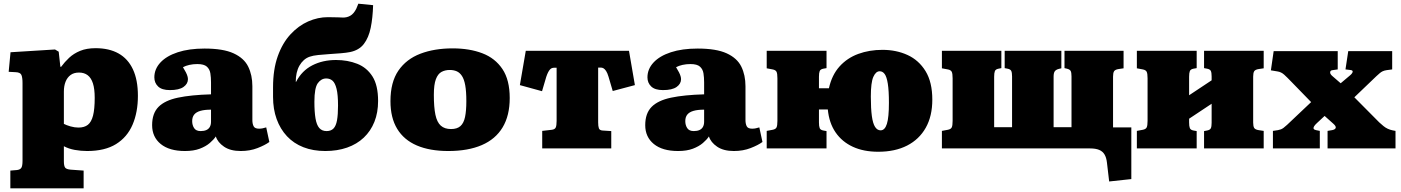

<svg xmlns="http://www.w3.org/2000/svg" viewBox="-20 -804 7588 1040"><path d="M36 216V120L72 117Q89 115 95.5 105Q102 95 102 67V-354Q102 -384 96 -398Q90 -412 65 -413L27 -415L37 -521L278 -536L298 -524L307 -442H311Q330 -468 354.5 -491Q379 -514 414 -528.5Q449 -543 498 -543Q571 -543 622 -514.5Q673 -486 700 -428.5Q727 -371 727 -285Q727 -196 698 -128.5Q669 -61 608.5 -23.5Q548 14 452 14Q418 14 385 8Q352 2 326 -12V69Q326 94 332.5 103.5Q339 113 363 115L433 120V216ZM405 -113Q437 -113 456 -128Q475 -143 484 -178Q493 -213 493 -274Q493 -322 483.5 -352Q474 -382 455 -396.5Q436 -411 408 -411Q380 -411 362 -397.5Q344 -384 335 -361Q326 -338 326 -308V-133Q339 -126 361.5 -119.5Q384 -113 405 -113Z M982 14Q897 14 850.5 -24Q804 -62 804 -126Q804 -190 838.5 -225Q873 -260 944 -275Q1015 -290 1123 -293V-358Q1123 -384 1119.5 -406.5Q1116 -429 1100.5 -443Q1085 -457 1049 -457Q1026 -457 1006 -452.5Q986 -448 971 -440Q981 -424 987 -412Q993 -400 995.5 -391Q998 -382 998 -375Q998 -350 974 -333Q950 -316 900 -316Q857 -316 836.5 -335.5Q816 -355 816 -385Q816 -430 849 -465.5Q882 -501 943 -521Q1004 -541 1088 -541Q1189 -541 1245.5 -515Q1302 -489 1324.5 -443Q1347 -397 1347 -337V-153Q1347 -134 1353.5 -120.5Q1360 -107 1383 -107Q1394 -107 1403 -109Q1412 -111 1422 -114L1439 -35Q1416 -18 1375 -2Q1334 14 1284 14Q1228 14 1193.5 -9.5Q1159 -33 1149 -65Q1138 -48 1116.5 -29.5Q1095 -11 1062 1.5Q1029 14 982 14ZM1067 -94Q1085 -94 1097.5 -99.5Q1110 -105 1116.5 -116.5Q1123 -128 1123 -145V-210Q1088 -210 1065.5 -203.5Q1043 -197 1032 -183.5Q1021 -170 1021 -148Q1021 -126 1031.5 -110Q1042 -94 1067 -94Z M1742 14Q1676 14 1623.5 -6.5Q1571 -27 1534.5 -66Q1498 -105 1478.5 -159Q1459 -213 1459 -279V-331Q1459 -428 1484.5 -499.5Q1510 -571 1553.5 -618Q1597 -665 1649.5 -688Q1702 -711 1756 -711Q1771 -711 1785 -710.5Q1799 -710 1812 -710Q1825 -710 1836 -709Q1858 -708 1877 -718.5Q1896 -729 1910 -757Q1913 -764 1915.5 -770.5Q1918 -777 1921 -784L2001 -776Q1999 -707 1988 -653.5Q1977 -600 1951 -566Q1925 -532 1876 -522Q1856 -518 1826 -515.5Q1796 -513 1764 -511Q1732 -509 1703.5 -506Q1675 -503 1658 -497Q1640 -491 1626 -478.5Q1612 -466 1602 -448.5Q1592 -431 1587 -409Q1582 -387 1582 -361H1584Q1615 -421 1671.5 -450Q1728 -479 1800 -479Q1863 -479 1915 -458.5Q1967 -438 1997.5 -390Q2028 -342 2028 -257Q2028 -194 2008 -144Q1988 -94 1950.5 -58.5Q1913 -23 1860 -4.5Q1807 14 1742 14ZM1749 -94Q1773 -94 1786.5 -108Q1800 -122 1805.5 -152.5Q1811 -183 1811 -232Q1811 -291 1803 -323Q1795 -355 1781 -367Q1767 -379 1747 -379Q1720 -379 1701.5 -353.5Q1683 -328 1683 -253Q1683 -198 1689 -162.5Q1695 -127 1709.5 -110.5Q1724 -94 1749 -94Z M2408 14Q2308 14 2238 -16Q2168 -46 2131.5 -106Q2095 -166 2095 -256Q2095 -359 2138 -421.5Q2181 -484 2257 -513Q2333 -542 2432 -542Q2523 -542 2592.5 -515.5Q2662 -489 2701.5 -430Q2741 -371 2741 -273Q2741 -178 2702.5 -114Q2664 -50 2589.5 -18Q2515 14 2408 14ZM2423 -105Q2456 -105 2474 -121Q2492 -137 2499 -170.5Q2506 -204 2506 -256Q2506 -309 2500 -342Q2494 -375 2482 -393Q2470 -411 2453.5 -418Q2437 -425 2416 -425Q2391 -425 2371.5 -414.5Q2352 -404 2341 -375Q2330 -346 2330 -290Q2330 -223 2338.5 -182.5Q2347 -142 2367.5 -123.5Q2388 -105 2423 -105Z M2917 0V-95L2969 -101Q2985 -103 2990 -113Q2995 -123 2995 -149V-437H2981Q2975 -437 2969.5 -435Q2964 -433 2959 -427.5Q2954 -422 2949 -412.5Q2944 -403 2939 -388L2916 -310L2796 -343L2828 -529H3387L3419 -343L3299 -311L3276 -389Q3270 -409 3263 -419.5Q3256 -430 3249 -434Q3242 -438 3234 -438H3220V-141Q3220 -120 3224 -109Q3228 -98 3244 -97L3291 -94V0Z M3653 14Q3568 14 3521.5 -24Q3475 -62 3475 -126Q3475 -190 3509.5 -225Q3544 -260 3615 -275Q3686 -290 3794 -293V-358Q3794 -384 3790.5 -406.5Q3787 -429 3771.5 -443Q3756 -457 3720 -457Q3697 -457 3677 -452.5Q3657 -448 3642 -440Q3652 -424 3658 -412Q3664 -400 3666.5 -391Q3669 -382 3669 -375Q3669 -350 3645 -333Q3621 -316 3571 -316Q3528 -316 3507.5 -335.5Q3487 -355 3487 -385Q3487 -430 3520 -465.5Q3553 -501 3614 -521Q3675 -541 3759 -541Q3860 -541 3916.5 -515Q3973 -489 3995.5 -443Q4018 -397 4018 -337V-153Q4018 -134 4024.5 -120.5Q4031 -107 4054 -107Q4065 -107 4074 -109Q4083 -111 4093 -114L4110 -35Q4087 -18 4046 -2Q4005 14 3955 14Q3899 14 3864.5 -9.5Q3830 -33 3820 -65Q3809 -48 3787.5 -29.5Q3766 -11 3733 1.5Q3700 14 3653 14ZM3738 -94Q3756 -94 3768.5 -99.5Q3781 -105 3787.5 -116.5Q3794 -128 3794 -145V-210Q3759 -210 3736.5 -203.5Q3714 -197 3703 -183.5Q3692 -170 3692 -148Q3692 -126 3702.5 -110Q3713 -94 3738 -94Z M4737 18Q4658 18 4599.5 -9Q4541 -36 4506 -87Q4471 -138 4464 -211H4416V-141Q4416 -120 4420 -110Q4424 -100 4440 -97L4457 -94V0H4133V-95L4165 -101Q4181 -104 4186 -113.5Q4191 -123 4191 -149V-380Q4191 -406 4186 -415.5Q4181 -425 4165 -428L4133 -434V-529H4457V-435L4440 -432Q4424 -429 4420 -419Q4416 -409 4416 -388V-326H4470Q4486 -398 4527.5 -444Q4569 -490 4629 -512Q4689 -534 4760 -534Q4835 -534 4896 -506Q4957 -478 4993.5 -418.5Q5030 -359 5030 -264Q5030 -175 4994.5 -112Q4959 -49 4893.5 -15.5Q4828 18 4737 18ZM4750 -98Q4773 -98 4784 -133Q4795 -168 4795 -247Q4795 -313 4789 -350.5Q4783 -388 4772 -403Q4761 -418 4745 -418Q4724 -418 4710.5 -387.5Q4697 -357 4697 -281Q4697 -216 4702.5 -175.5Q4708 -135 4720 -116.5Q4732 -98 4750 -98Z M5988 179 5976 77Q5973 50 5963 33Q5953 16 5934 8Q5915 0 5885 0H5082V-95L5114 -101Q5130 -104 5135 -113.5Q5140 -123 5140 -149V-380Q5140 -406 5135 -415.5Q5130 -425 5114 -428L5082 -434V-529H5404V-435L5389 -432Q5373 -429 5369 -419Q5365 -409 5365 -388V-115H5462V-390Q5462 -411 5457.5 -420Q5453 -429 5437 -432L5422 -435V-529H5729V-434L5716 -431Q5700 -427 5693.5 -418Q5687 -409 5687 -389V-115H5784V-390Q5784 -411 5779.5 -419.5Q5775 -428 5759 -432L5746 -435V-529H6066V-434L6039 -430Q6020 -427 6014.5 -418Q6009 -409 6009 -389V-114H6108V166Z M6138 0V-95L6170 -101Q6186 -104 6191 -113.5Q6196 -123 6196 -149V-380Q6196 -406 6191 -415.5Q6186 -425 6170 -428L6138 -434V-529H6462V-435L6445 -432Q6429 -429 6425 -419Q6421 -409 6421 -388V-288L6543 -369V-390Q6543 -411 6538.5 -420Q6534 -429 6518 -432L6502 -435V-529H6825V-434L6798 -430Q6779 -427 6773.5 -418Q6768 -409 6768 -389V-140Q6768 -120 6773.5 -111Q6779 -102 6798 -99L6825 -95V0H6502V-94L6518 -97Q6534 -100 6538.5 -109Q6543 -118 6543 -139V-242L6421 -161V-141Q6421 -120 6425 -110Q6429 -100 6445 -97L6462 -94V0Z M6875 0V-95L6902 -99Q6912 -101 6918.5 -103.5Q6925 -106 6932.5 -111.5Q6940 -117 6952 -128L7082 -251L6974 -362Q6952 -385 6936 -399.5Q6920 -414 6900 -417L6864 -423L6879 -527H7226V-428L7198 -424Q7186 -423 7185 -413Q7184 -403 7197 -392L7242 -353L7293 -396Q7306 -407 7307 -415.5Q7308 -424 7293 -425L7268 -428L7283 -527H7521V-428L7491 -424Q7478 -422 7469.5 -418Q7461 -414 7453.5 -407.5Q7446 -401 7435 -391L7316 -277L7451 -141Q7463 -130 7474 -121Q7485 -112 7497 -106.5Q7509 -101 7523 -98L7539 -95V0H7171V-95L7195 -99Q7212 -102 7215 -111Q7218 -120 7202 -134L7155 -176L7113 -137Q7102 -127 7097.5 -119Q7093 -111 7096 -106Q7099 -101 7109 -99L7129 -95V0Z"/></svg>

Font: Literata Variable Black
Style: Regular
Weight: 900
Designer: Latin by Veronika Burian and Jose Scaglione. Greek by Irene Vlachou. Cyrillic by Vera Evstafieva.
Foundry: TypeTogether
Version: Version 3.021